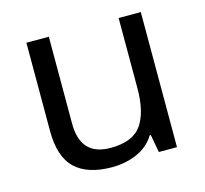

<svg xmlns="http://www.w3.org/2000/svg" viewBox="-85 -631 787 736"><g transform="rotate(-15 309.0 -263.0)"><path d="M533 -536V0H461L448 -71H444Q418 -29 372 -9.5Q326 10 274 10Q177 10 128 -36.5Q79 -83 79 -185V-536H168V-191Q168 -63 287 -63Q376 -63 410.5 -113Q445 -163 445 -257V-536Z"/></g></svg>

Font: Noto Sans Meroitic
Style: Regular
Weight: 400
Designer: Monotype Design Team
Foundry: Monotype Imaging Inc.
Version: Version 2.002; ttfautohint (v1.8.4.7-5d5b)